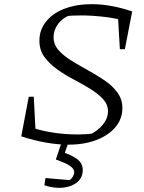

<svg xmlns="http://www.w3.org/2000/svg" viewBox="-20 -684 691 921"><path d="M82 -30 114 -78Q224 -39 354 -39Q393 -39 433 -44L404 -35Q447 -54 472.5 -85Q498 -116 498 -151Q498 -183 474 -209Q450 -235 412.5 -258Q375 -281 333 -303Q291 -325 253.5 -352Q216 -379 192.5 -411.5Q169 -444 169 -489Q169 -540 200.5 -580Q232 -620 289 -642Q346 -664 421 -664Q467 -664 516 -655Q565 -646 614 -629L591 -581Q540 -596 481 -603Q422 -610 367 -610Q345 -610 324.5 -609Q304 -608 287 -605L314 -611Q278 -596 257.5 -567.5Q237 -539 237 -506Q237 -471 260.5 -444Q284 -417 322 -393.5Q360 -370 402 -347Q444 -324 481.5 -298.5Q519 -273 543 -240.5Q567 -208 567 -166Q567 -114 534 -74.5Q501 -35 442.5 -12.5Q384 10 307 10Q258 10 200.5 0Q143 -10 82 -30ZM152 -26 82 -30 118 -220H142ZM555 -448 544 -635 614 -629 579 -448ZM193 205 198 170 314 180Q323 174 329.5 163Q336 152 336 142Q336 126 317 112.5Q298 99 248 81L271 42Q328 61 352.5 81Q377 101 377 131Q377 167 351.5 189Q326 211 284.5 216Q243 221 193 205ZM279 -12H312L280 81H248Z"/></svg>

Font: Piazzolla 8pt ExtraLight
Style: Italic
Weight: 250
Italic angle: -11.3°
Designer: Juan Pablo del Peral
Foundry: Huerta Tipografica
Version: Version 2.001